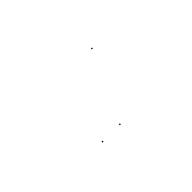

<svg xmlns="http://www.w3.org/2000/svg" viewBox="-31 -479 692 692"><g transform="rotate(-45 315.0 -132.5)"><path d="M301.6 2.5H306.6V-2.5H301.6ZM213.2 2.5H218.2V-2.5H213.2ZM423.5 -262H428.5V-267H423.5Z"/></g></svg>

Font: FRB American Cursive Just Endings
Style: Italic
Weight: 400
Italic angle: -25°
Version: Version 2.0;Modular Font Editor K font №1